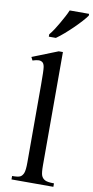

<svg xmlns="http://www.w3.org/2000/svg" viewBox="-104 -1001 507 1043"><g transform="rotate(10 149.5 -479.5)"><path d="M195 -730V-106Q195 -63 201 -48.5Q207 -34 221 -26.5Q235 -19 271 -19V0H40V-19Q73 -19 84.5 -25Q96 -31 102.5 -47Q109 -63 109 -106V-534Q109 -614 106 -632Q103 -650 94.5 -656.5Q86 -663 74 -663Q62 -663 40 -656L31 -674L172 -730ZM105 -812Q117 -826 129 -844.5Q141 -863 152.5 -883Q164 -903 174.5 -922.5Q185 -942 192 -959H299V-949Q290 -936 272 -916Q254 -896 232 -874.5Q210 -853 187 -833Q164 -813 144 -799H105Z"/></g></svg>

Font: MM Ethnic
Style: Regular
Weight: 400
Designer: Khon Soe Zaw Thu
Version: Version 1.00 July 18, 2016, initial release